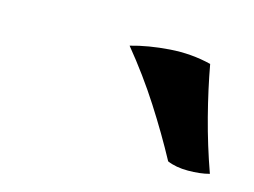

<svg xmlns="http://www.w3.org/2000/svg" viewBox="-42 -773 397 300"><g transform="rotate(15 156.5 -623.0)"><path d="M269 -705Q276 -666 287 -623.5Q298 -581 313 -539Q298 -535 278.5 -535Q259 -535 245 -541Q224 -580 198 -620.5Q172 -661 140 -700Q168 -708 202.5 -710.5Q237 -713 269 -705Z"/></g></svg>

Font: Vollkorn
Style: Bold Italic
Weight: 700
Italic angle: -11°
Designer: Friedrich Althausen
Foundry: Friedrich Althausen
Version: Version 5.000; ttfautohint (v1.8.3)